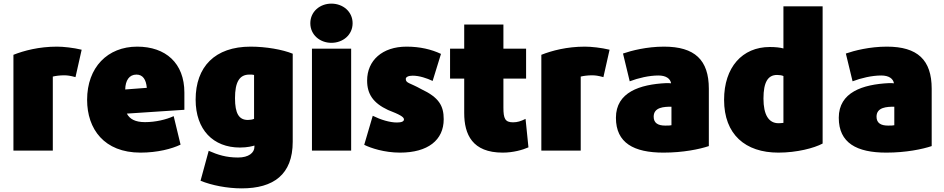

<svg xmlns="http://www.w3.org/2000/svg" viewBox="-20 -815 5204 1058"><path d="M54 -513V15H271V-393C286 -397 312 -400 332 -400C352 -400 366 -398 396 -390L430 -541C385 -552 329 -558 294 -558C195 -558 112 -536 54 -513Z M754 26C848 26 927 5 975 -18L937 -175C896 -156 837 -142 779 -142C725 -142 695 -159 679 -189L996 -210V-305C996 -467 893 -558 736 -558C573 -558 460 -444 460 -265C460 -104 554 26 754 26ZM732 -404C767 -404 785 -377 789 -331L670 -322C671 -372 692 -404 732 -404Z M1302 -2C1344 -2 1373 -10 1382 -13V-6C1382 27 1350 53 1292 53C1226 53 1180 38 1130 16L1085 181C1146 206 1231 223 1312 223C1487 223 1593 147 1593 -34V-519C1537 -542 1445 -558 1361 -558C1164 -558 1058 -447 1058 -266C1058 -100 1155 -2 1302 -2ZM1275 -274C1275 -362 1299 -404 1354 -404C1366 -404 1373 -404 1380 -402V-160C1370 -156 1359 -154 1346 -154C1297 -154 1275 -189 1275 -274Z M1915 15V-547H1699V15ZM1806 -579C1870 -579 1923 -623 1923 -687C1923 -751 1870 -795 1806 -795C1743 -795 1690 -751 1690 -687C1690 -623 1743 -579 1806 -579Z M1987 -17C2023 1 2098 26 2184 26C2338 26 2425 -43 2425 -158C2425 -232 2399 -278 2301 -324C2239 -359 2216 -356 2216 -380C2216 -390 2229 -398 2254 -398C2291 -398 2332 -384 2364 -369L2410 -518C2357 -543 2294 -558 2220 -558C2087 -558 2003 -482 2003 -371C2003 -296 2037 -247 2118 -209C2182 -184 2206 -171 2206 -157C2206 -146 2193 -140 2167 -140C2128 -140 2078 -155 2034 -177Z M2538 -382V-192C2538 -74 2583 26 2750 26C2808 26 2860 11 2892 -3L2876 -160C2850 -147 2831 -141 2807 -141C2763 -141 2754 -162 2754 -222V-382H2879V-547H2754V-680H2538V-547H2460V-382Z M2963 -513V15H3180V-393C3195 -397 3221 -400 3241 -400C3261 -400 3275 -398 3305 -390L3339 -541C3294 -552 3238 -558 3203 -558C3104 -558 3021 -536 2963 -513Z M3374 -166C3374 -27 3473 26 3636 26C3745 26 3835 7 3886 -10V-326C3886 -485 3808 -558 3639 -558C3544 -558 3459 -536 3413 -520L3450 -367C3497 -385 3557 -399 3608 -399C3651 -399 3674 -381 3678 -356C3670 -357 3661 -357 3651 -357C3506 -350 3374 -307 3374 -166ZM3680 -227V-125C3669 -123 3666 -123 3645 -123C3606 -123 3582 -137 3582 -172C3582 -225 3640 -227 3680 -227Z M4269 26C4372 26 4466 1 4513 -24V-780H4297V-548C4280 -553 4253 -556 4222 -556C4070 -556 3970 -444 3970 -265C3970 -74 4087 26 4269 26ZM4262 -402C4276 -402 4288 -400 4297 -396V-138C4289 -137 4279 -136 4270 -136C4216 -136 4187 -182 4187 -272C4187 -363 4212 -402 4262 -402Z M4602 -166C4602 -27 4701 26 4864 26C4973 26 5063 7 5114 -10V-326C5114 -485 5036 -558 4867 -558C4772 -558 4687 -536 4641 -520L4678 -367C4725 -385 4785 -399 4836 -399C4879 -399 4902 -381 4906 -356C4898 -357 4889 -357 4879 -357C4734 -350 4602 -307 4602 -166ZM4908 -227V-125C4897 -123 4894 -123 4873 -123C4834 -123 4810 -137 4810 -172C4810 -225 4868 -227 4908 -227Z"/></svg>

Font: Repo ExtraBlack
Style: Regular
Weight: 400
Designer: Stefan Peev
Foundry: Context Ltd
Version: Version 001.502